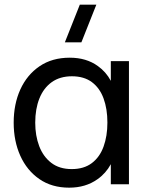

<svg xmlns="http://www.w3.org/2000/svg" viewBox="-20 -808 656 842"><path d="M337 -622.5H264.5L330 -787.5H402.5ZM283.5 15Q207 15 152.5 -22.8Q98 -60.5 69 -125Q40 -189.5 40 -270Q40 -351.5 69.2 -415.8Q98.5 -480 153.5 -517.5Q208.5 -555 286 -555Q358.5 -555 409 -518.5Q445 -493 466 -453.5V-540H545.5V0H466V-88Q444.5 -48 407.5 -22Q355.5 15 283.5 15ZM294.5 -66.5Q348 -66.5 382.8 -92.8Q417.5 -119 434.2 -165.2Q451 -211.5 451 -270.5Q451 -330.5 434.2 -376.2Q417.5 -422 383 -447.8Q348.5 -473.5 295.5 -473.5Q243 -473.5 207 -447.8Q171 -422 152.8 -376.2Q134.5 -330.5 134.5 -270Q134.5 -213 152 -167Q169.5 -121 205 -93.8Q240.5 -66.5 294.5 -66.5Z"/></svg>

Font: Cns Manrope Med
Style: Regular
Weight: 500
Designer: Mikhail Sharanda
Foundry: Mikhail Sharanda
Version: Version 4.504